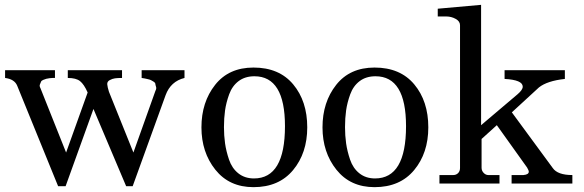

<svg xmlns="http://www.w3.org/2000/svg" viewBox="-20 -758 2411 793"><path d="M220 11 51 -404Q40 -431 1 -436V-468H207V-436Q201 -436 197 -436Q193 -436 184.5 -435Q176 -434 171 -432.5Q166 -431 158.5 -428Q151 -425 149.5 -420.5Q148 -416 145 -409.5Q142 -403 147 -394L253 -128L342 -376Q327 -410 310.5 -423Q294 -436 260 -436V-468H484V-436Q466 -436 455 -434.5Q444 -433 433 -427Q422 -421 423 -409.5Q424 -398 430 -379L531 -128L622 -383Q627 -392 624.5 -399.5Q622 -407 621.5 -412Q621 -417 614 -421Q607 -425 603.5 -427Q600 -429 591 -431Q582 -433 577.5 -434Q573 -435 565 -436V-468H742V-436Q685 -422 664 -365L528 11H501L366 -308L251 11Z M812 -232Q812 -336 868.5 -407.5Q925 -479 1027 -479Q1133 -479 1191 -409.5Q1249 -340 1249 -232Q1249 -126 1190.5 -55.5Q1132 15 1027 15Q927 15 869.5 -57Q812 -129 812 -232ZM905 -233Q905 -198 909.5 -166Q914 -134 926 -98.5Q938 -63 964.5 -42Q991 -21 1029 -21Q1157 -21 1157 -237Q1157 -443 1031 -443Q992 -443 965.5 -423Q939 -403 926.5 -368.5Q914 -334 909.5 -302Q905 -270 905 -233Z M1312 -232Q1312 -336 1368.5 -407.5Q1425 -479 1527 -479Q1633 -479 1691 -409.5Q1749 -340 1749 -232Q1749 -126 1690.5 -55.5Q1632 15 1527 15Q1427 15 1369.5 -57Q1312 -129 1312 -232ZM1405 -233Q1405 -198 1409.5 -166Q1414 -134 1426 -98.5Q1438 -63 1464.5 -42Q1491 -21 1529 -21Q1657 -21 1657 -237Q1657 -443 1531 -443Q1492 -443 1465.5 -423Q1439 -403 1426.5 -368.5Q1414 -334 1409.5 -302Q1405 -270 1405 -233Z M1795 -35H1852Q1864 -35 1872 -43Q1880 -51 1880 -64V-654Q1880 -670 1862 -680Q1844 -690 1823 -690H1788V-722L1967 -738V-241L2118 -369Q2139 -387 2139 -400Q2139 -428 2064 -432V-468H2313V-432Q2240 -424 2206 -397L2094 -294L2263 -64Q2283 -35 2344 -35V0H2093V-35H2142Q2164 -37 2164 -49Q2164 -54 2157 -66L2032 -241L1969 -184V-65Q1969 -53 1977.5 -44Q1986 -35 1997 -35H2043V0H1795Z"/></svg>

Font: Academico
Style: Regular
Weight: 400
Foundry: Steinberg Media Technologies GmbH
Version: Version 0.902